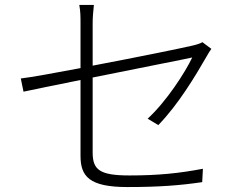

<svg xmlns="http://www.w3.org/2000/svg" viewBox="-20 -749 996 775"><path d="M63.9 -432.2 74.9 -378.9C111.9 -387.1 202.1 -405.2 305 -426.1V-120C305 -38 339.1 6 494 6C622.9 6 707 -0.7 796.2 -13.8L799 -67.8C703.8 -49.7 619 -40.8 502.8 -40.8C382.8 -40.8 354 -63.2 354 -133.2V-436.1C541.2 -474.1 750 -514.9 756 -517C726.9 -456 652 -339.8 576 -269.9L619 -244C701 -328.8 768.8 -442.8 813.9 -521C818.9 -530.9 827.1 -543 833.1 -551.8L796.9 -578.8C789.8 -573.9 774.1 -568.9 757.1 -565C720.2 -556.1 529.1 -517 354 -484V-654.1C354 -680 356.2 -702.1 359 -729H300.1C305 -702.1 305 -681.1 305 -654.1V-474.1C199.9 -454.2 105.8 -437.1 63.9 -432.2Z"/></svg>

Font: Karasuma Gothic
Style: Light
Weight: 300
Designer: Rasmus Andersson / Ryoko Nishizuka
Foundry: rsms
Version: Version 1.00